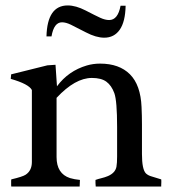

<svg xmlns="http://www.w3.org/2000/svg" viewBox="-20 -686 626 706"><path d="M317.9 -399.4Q256.3 -399.4 188 -326.2V-108.4Q188 -47.4 237.3 -31.2Q253.4 -26.4 273.9 -24.4L272.9 0H21.5Q21 -1.5 21 -4.9V-21.5Q21 -23.9 21.5 -26.4Q63 -36.1 74.2 -43.5Q97.2 -58.6 97.2 -90.3V-355Q85.9 -377 19.5 -396L21 -412.6L154.3 -445.8L184.1 -447.8L189.5 -368.7Q231.4 -425.3 299.3 -445.3Q322.8 -452.1 348.1 -452.1Q418.5 -452.1 457.8 -412.8Q497.1 -373.5 500.5 -292.5Q502 -260.7 502 -228.5V-119.6Q502 -63 516.6 -48.3Q524.9 -40.5 538.6 -36.9Q552.2 -33.2 572.8 -26.4Q573.2 -23.9 573.2 -21.5V-15.6L572.8 -4.9V0H332Q331.1 -5.4 331.1 -12.7V-24.4Q340.3 -27.8 352.8 -30.8Q365.2 -33.7 377 -38.6Q403.8 -50.3 408.2 -72.8Q410.6 -86.4 410.6 -110.4V-219.2Q410.6 -315.4 400.4 -343.5Q390.1 -371.6 371.3 -385.5Q352.5 -399.4 317.9 -399.4ZM208 -604Q178.2 -604 169.4 -552.2H150.9Q153.8 -666 229 -666Q258.8 -666 294.7 -647.5Q330.6 -628.9 348.6 -620.6Q366.7 -612.3 381.3 -612.3Q413.6 -612.3 423.3 -665H441.9Q440.9 -606.4 420.4 -576.9Q399.9 -547.4 363.3 -547.4Q333.5 -547.4 296.1 -566.9Q258.8 -586.4 240.5 -595.2Q222.2 -604 208 -604Z"/></svg>

Font: RadleyRegular
Style: Regular
Weight: 400
Designer: vernon adams
Foundry: vernon adams
Version: Version 1.000;PS 001.001;hotconv 1.0.56